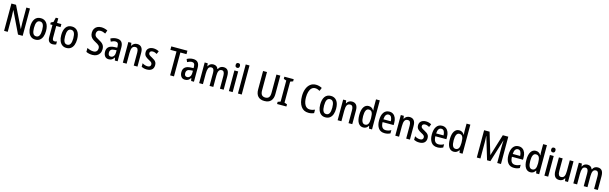

<svg xmlns="http://www.w3.org/2000/svg" viewBox="143 -2850 15381 4848"><g transform="rotate(15 7833.5 -426.0)"><path d="M565 -51H443L171 -615H167Q173 -522 174 -446V-51H79V-765H200L472 -209H476Q474 -255 472 -296.5Q470 -338 470 -375V-765H565Z M1103 -321Q1103 -238 1080 -174.5Q1057 -111 1010.5 -76Q964 -41 894 -41Q828 -41 782 -76Q736 -111 711.5 -174Q687 -237 687 -321Q687 -453 739.5 -527Q792 -601 896 -601Q991 -601 1047 -529.5Q1103 -458 1103 -321ZM788 -321Q788 -225 813.5 -175.5Q839 -126 895 -126Q951 -126 977 -175.5Q1003 -225 1003 -321Q1003 -418 977 -467Q951 -516 895 -516Q839 -516 813.5 -467Q788 -418 788 -321Z M1375 -125Q1391 -125 1407 -128.5Q1423 -132 1438 -138V-60Q1420 -51 1396.5 -46Q1373 -41 1347 -41Q1286 -41 1253 -78Q1220 -115 1220 -198V-511H1162V-561L1226 -591L1254 -710H1319V-591H1432V-511H1319V-203Q1319 -125 1375 -125Z M1916 -321Q1916 -238 1893 -174.5Q1870 -111 1823.5 -76Q1777 -41 1707 -41Q1641 -41 1595 -76Q1549 -111 1524.5 -174Q1500 -237 1500 -321Q1500 -453 1552.5 -527Q1605 -601 1709 -601Q1804 -601 1860 -529.5Q1916 -458 1916 -321ZM1601 -321Q1601 -225 1626.5 -175.5Q1652 -126 1708 -126Q1764 -126 1790 -175.5Q1816 -225 1816 -321Q1816 -418 1790 -467Q1764 -516 1708 -516Q1652 -516 1626.5 -467Q1601 -418 1601 -321Z M2601 -247Q2601 -184 2574.5 -138Q2548 -92 2500.5 -66.5Q2453 -41 2389 -41Q2344 -41 2301.5 -49.5Q2259 -58 2224 -76V-179Q2261 -159 2305 -146Q2349 -133 2390 -133Q2444 -133 2472 -164Q2500 -195 2500 -239Q2500 -287 2471.5 -315.5Q2443 -344 2379 -376Q2338 -397 2304.5 -423Q2271 -449 2250.5 -487Q2230 -525 2230 -583Q2230 -641 2254.5 -684Q2279 -727 2324 -751Q2369 -775 2430 -775Q2474 -775 2515.5 -764Q2557 -753 2595 -735L2563 -646Q2527 -664 2495 -673Q2463 -682 2431 -682Q2384 -682 2358 -655.5Q2332 -629 2332 -587Q2332 -554 2343.5 -532Q2355 -510 2381 -491.5Q2407 -473 2450 -451Q2525 -414 2563 -367.5Q2601 -321 2601 -247Z M2880 -601Q2966 -601 3006.5 -553.5Q3047 -506 3047 -414V-51H2974L2958 -125H2955Q2929 -83 2896.5 -62Q2864 -41 2813 -41Q2746 -41 2711.5 -87.5Q2677 -134 2677 -205Q2677 -369 2877 -377L2949 -380V-412Q2949 -469 2929.5 -495Q2910 -521 2870 -521Q2841 -521 2812 -511.5Q2783 -502 2751 -485L2720 -558Q2755 -578 2796 -589.5Q2837 -601 2880 -601ZM2896 -310Q2833 -307 2805 -280.5Q2777 -254 2777 -205Q2777 -160 2795.5 -140Q2814 -120 2847 -120Q2892 -120 2921 -156.5Q2950 -193 2950 -261V-313Z M3413 -601Q3487 -601 3526.5 -554Q3566 -507 3566 -411V-51H3468V-391Q3468 -452 3449.5 -483.5Q3431 -515 3389 -515Q3330 -515 3306 -469.5Q3282 -424 3282 -325V-51H3183V-591H3262L3273 -519H3279Q3300 -560 3335.5 -580.5Q3371 -601 3413 -601Z M3988 -201Q3988 -122 3941 -81.5Q3894 -41 3810 -41Q3767 -41 3732.5 -49.5Q3698 -58 3670 -72V-167Q3697 -149 3734 -136.5Q3771 -124 3809 -124Q3849 -124 3869.5 -142.5Q3890 -161 3890 -194Q3890 -221 3872 -241.5Q3854 -262 3795 -291Q3736 -321 3703 -356.5Q3670 -392 3670 -456Q3670 -524 3716.5 -562.5Q3763 -601 3840 -601Q3916 -601 3984 -563L3951 -485Q3925 -500 3898 -509.5Q3871 -519 3840 -519Q3805 -519 3785.5 -503Q3766 -487 3766 -459Q3766 -431 3786 -412.5Q3806 -394 3862 -365Q3900 -345 3928.5 -323.5Q3957 -302 3972.5 -273Q3988 -244 3988 -201Z M4520 -51H4419V-675H4259V-765H4680V-675H4520Z M4875 -601Q4961 -601 5001.5 -553.5Q5042 -506 5042 -414V-51H4969L4953 -125H4950Q4924 -83 4891.5 -62Q4859 -41 4808 -41Q4741 -41 4706.5 -87.5Q4672 -134 4672 -205Q4672 -369 4872 -377L4944 -380V-412Q4944 -469 4924.5 -495Q4905 -521 4865 -521Q4836 -521 4807 -511.5Q4778 -502 4746 -485L4715 -558Q4750 -578 4791 -589.5Q4832 -601 4875 -601ZM4891 -310Q4828 -307 4800 -280.5Q4772 -254 4772 -205Q4772 -160 4790.5 -140Q4809 -120 4842 -120Q4887 -120 4916 -156.5Q4945 -193 4945 -261V-313Z M5673 -601Q5747 -601 5783 -554Q5819 -507 5819 -408V-51H5721V-389Q5721 -515 5646 -515Q5593 -515 5570.5 -471Q5548 -427 5548 -341V-51H5450V-391Q5450 -455 5431.5 -485Q5413 -515 5375 -515Q5317 -515 5297 -464Q5277 -413 5277 -325V-51H5178V-591H5257L5268 -518H5274Q5293 -561 5327.5 -581Q5362 -601 5404 -601Q5455 -601 5486.5 -578Q5518 -555 5531 -516H5540Q5560 -560 5594 -580.5Q5628 -601 5673 -601Z M6006 -796Q6061 -796 6061 -734Q6061 -703 6046 -687.5Q6031 -672 6006 -672Q5980 -672 5964.5 -687.5Q5949 -703 5949 -734Q5949 -796 6006 -796ZM6054 -591V-51H5955V-591Z M6291 -51H6192V-811H6291Z M7109 -282Q7109 -166 7052 -103.5Q6995 -41 6883 -41Q6773 -41 6715.5 -102.5Q6658 -164 6658 -282V-765H6760V-287Q6760 -204 6791.5 -167.5Q6823 -131 6885 -131Q6947 -131 6977 -169Q7007 -207 7007 -288V-765H7109Z M7459 -51H7215V-108L7286 -133V-683L7215 -708V-765H7459V-708L7388 -683V-133L7459 -108Z M8045 -686Q7988 -686 7950.5 -649Q7913 -612 7894.5 -549Q7876 -486 7876 -407Q7876 -278 7920 -204.5Q7964 -131 8047 -131Q8082 -131 8114 -139Q8146 -147 8178 -161V-71Q8147 -56 8112.5 -48.5Q8078 -41 8035 -41Q7908 -41 7839 -138.5Q7770 -236 7770 -408Q7770 -513 7801 -596Q7832 -679 7892 -727.5Q7952 -776 8041 -776Q8084 -776 8124 -765Q8164 -754 8200 -735L8165 -649Q8137 -665 8107 -675.5Q8077 -686 8045 -686Z M8686 -321Q8686 -238 8663 -174.5Q8640 -111 8593.5 -76Q8547 -41 8477 -41Q8411 -41 8365 -76Q8319 -111 8294.5 -174Q8270 -237 8270 -321Q8270 -453 8322.5 -527Q8375 -601 8479 -601Q8574 -601 8630 -529.5Q8686 -458 8686 -321ZM8371 -321Q8371 -225 8396.5 -175.5Q8422 -126 8478 -126Q8534 -126 8560 -175.5Q8586 -225 8586 -321Q8586 -418 8560 -467Q8534 -516 8478 -516Q8422 -516 8396.5 -467Q8371 -418 8371 -321Z M9028 -601Q9102 -601 9141.5 -554Q9181 -507 9181 -411V-51H9083V-391Q9083 -452 9064.5 -483.5Q9046 -515 9004 -515Q8945 -515 8921 -469.5Q8897 -424 8897 -325V-51H8798V-591H8877L8888 -519H8894Q8915 -560 8950.5 -580.5Q8986 -601 9028 -601Z M9467 -41Q9384 -41 9337.5 -112.5Q9291 -184 9291 -320Q9291 -456 9337.5 -528.5Q9384 -601 9465 -601Q9510 -601 9543.5 -580Q9577 -559 9599 -521H9604Q9602 -543 9600 -564Q9598 -585 9598 -603V-811H9697V-51H9618L9604 -118H9598Q9576 -82 9544.5 -61.5Q9513 -41 9467 -41ZM9492 -123Q9548 -123 9573.5 -167Q9599 -211 9599 -300V-326Q9599 -422 9574.5 -469Q9550 -516 9491 -516Q9440 -516 9416 -465Q9392 -414 9392 -320Q9392 -123 9492 -123Z M10007 -600Q10068 -600 10110 -569Q10152 -538 10174 -484Q10196 -430 10196 -359V-299H9907Q9910 -122 10034 -122Q10105 -122 10173 -161V-76Q10108 -41 10027 -41Q9917 -41 9863 -116.5Q9809 -192 9809 -317Q9809 -454 9861 -527Q9913 -600 10007 -600ZM10007 -522Q9963 -522 9937.5 -485.5Q9912 -449 9908 -373H10102Q10101 -436 10078 -479Q10055 -522 10007 -522Z M10535 -601Q10609 -601 10648.5 -554Q10688 -507 10688 -411V-51H10590V-391Q10590 -452 10571.5 -483.5Q10553 -515 10511 -515Q10452 -515 10428 -469.5Q10404 -424 10404 -325V-51H10305V-591H10384L10395 -519H10401Q10422 -560 10457.5 -580.5Q10493 -601 10535 -601Z M11110 -201Q11110 -122 11063 -81.5Q11016 -41 10932 -41Q10889 -41 10854.5 -49.5Q10820 -58 10792 -72V-167Q10819 -149 10856 -136.5Q10893 -124 10931 -124Q10971 -124 10991.5 -142.5Q11012 -161 11012 -194Q11012 -221 10994 -241.5Q10976 -262 10917 -291Q10858 -321 10825 -356.5Q10792 -392 10792 -456Q10792 -524 10838.5 -562.5Q10885 -601 10962 -601Q11038 -601 11106 -563L11073 -485Q11047 -500 11020 -509.5Q10993 -519 10962 -519Q10927 -519 10907.5 -503Q10888 -487 10888 -459Q10888 -431 10908 -412.5Q10928 -394 10984 -365Q11022 -345 11050.5 -323.5Q11079 -302 11094.5 -273Q11110 -244 11110 -201Z M11386 -600Q11447 -600 11489 -569Q11531 -538 11553 -484Q11575 -430 11575 -359V-299H11286Q11289 -122 11413 -122Q11484 -122 11552 -161V-76Q11487 -41 11406 -41Q11296 -41 11242 -116.5Q11188 -192 11188 -317Q11188 -454 11240 -527Q11292 -600 11386 -600ZM11386 -522Q11342 -522 11316.5 -485.5Q11291 -449 11287 -373H11481Q11480 -436 11457 -479Q11434 -522 11386 -522Z M11834 -41Q11751 -41 11704.5 -112.5Q11658 -184 11658 -320Q11658 -456 11704.5 -528.5Q11751 -601 11832 -601Q11877 -601 11910.5 -580Q11944 -559 11966 -521H11971Q11969 -543 11967 -564Q11965 -585 11965 -603V-811H12064V-51H11985L11971 -118H11965Q11943 -82 11911.5 -61.5Q11880 -41 11834 -41ZM11859 -123Q11915 -123 11940.5 -167Q11966 -211 11966 -300V-326Q11966 -422 11941.5 -469Q11917 -516 11858 -516Q11807 -516 11783 -465Q11759 -414 11759 -320Q11759 -123 11859 -123Z M12704 -51 12528 -638H12524Q12527 -594 12529 -547.5Q12531 -501 12531 -469V-51H12436V-765H12579L12749 -202H12752L12925 -765H13068V-51H12970V-470Q12970 -503 12971.5 -548.5Q12973 -594 12976 -637H12972L12791 -51Z M13388 -600Q13449 -600 13491 -569Q13533 -538 13555 -484Q13577 -430 13577 -359V-299H13288Q13291 -122 13415 -122Q13486 -122 13554 -161V-76Q13489 -41 13408 -41Q13298 -41 13244 -116.5Q13190 -192 13190 -317Q13190 -454 13242 -527Q13294 -600 13388 -600ZM13388 -522Q13344 -522 13318.5 -485.5Q13293 -449 13289 -373H13483Q13482 -436 13459 -479Q13436 -522 13388 -522Z M13836 -41Q13753 -41 13706.5 -112.5Q13660 -184 13660 -320Q13660 -456 13706.5 -528.5Q13753 -601 13834 -601Q13879 -601 13912.5 -580Q13946 -559 13968 -521H13973Q13971 -543 13969 -564Q13967 -585 13967 -603V-811H14066V-51H13987L13973 -118H13967Q13945 -82 13913.5 -61.5Q13882 -41 13836 -41ZM13861 -123Q13917 -123 13942.5 -167Q13968 -211 13968 -300V-326Q13968 -422 13943.5 -469Q13919 -516 13860 -516Q13809 -516 13785 -465Q13761 -414 13761 -320Q13761 -123 13861 -123Z M14254 -796Q14309 -796 14309 -734Q14309 -703 14294 -687.5Q14279 -672 14254 -672Q14228 -672 14212.5 -687.5Q14197 -703 14197 -734Q14197 -796 14254 -796ZM14302 -591V-51H14203V-591Z M14820 -591V-51H14742L14730 -122H14724Q14704 -82 14669 -61.5Q14634 -41 14591 -41Q14512 -41 14475 -92.5Q14438 -144 14438 -239V-591H14536V-258Q14536 -127 14613 -127Q14675 -127 14698.5 -173Q14722 -219 14722 -310V-591Z M15454 -601Q15528 -601 15564 -554Q15600 -507 15600 -408V-51H15502V-389Q15502 -515 15427 -515Q15374 -515 15351.5 -471Q15329 -427 15329 -341V-51H15231V-391Q15231 -455 15212.5 -485Q15194 -515 15156 -515Q15098 -515 15078 -464Q15058 -413 15058 -325V-51H14959V-591H15038L15049 -518H15055Q15074 -561 15108.5 -581Q15143 -601 15185 -601Q15236 -601 15267.5 -578Q15299 -555 15312 -516H15321Q15341 -560 15375 -580.5Q15409 -601 15454 -601Z"/></g></svg>

Font: Noto Sans Tamil UI Condensed Medium
Style: Regular
Weight: 500
Width: 3
Designer: Jelle Bosma - Monotype Design Team
Foundry: Monotype Imaging Inc.
Version: Version 2.004; ttfautohint (v1.8.4.7-5d5b)